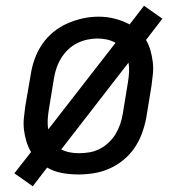

<svg xmlns="http://www.w3.org/2000/svg" viewBox="-20 -599 640 668"><path d="M94 49 30 4 88 -70Q78 -87 72 -106.5Q66 -126 63.5 -146.5Q61 -167 63 -188Q65 -209 68 -230L87 -340Q91 -367 100.5 -393.5Q110 -420 126 -444Q142 -468 165 -487Q188 -506 214.5 -517.5Q241 -529 268 -535Q295 -541 323 -541Q352 -541 379.5 -534Q407 -527 431 -514L481 -579L545 -534L488 -460Q498 -443 503.5 -423.5Q509 -404 511.5 -383.5Q514 -363 512 -342Q510 -321 507 -300L489 -190Q484 -163 474.5 -136.5Q465 -110 449 -86Q433 -62 410 -43Q387 -24 361 -12.5Q335 -1 307.5 3.5Q280 8 253 8Q224 8 196 3Q168 -2 144 -16ZM148 -149 382 -450Q368 -458 352 -461.5Q336 -465 319 -465Q301 -465 283 -461Q265 -457 248 -448.5Q231 -440 217 -426.5Q203 -413 193 -397Q183 -381 177 -363.5Q171 -346 168 -328L150 -218Q147 -200 146 -182.5Q145 -165 148 -149ZM254 -66Q273 -66 291 -69Q309 -72 326 -80.5Q343 -89 357.5 -102.5Q372 -116 382 -132.5Q392 -149 398 -166.5Q404 -184 407 -202L425 -312Q428 -330 429 -347.5Q430 -365 427 -381L193 -79Q207 -72 222.5 -69Q238 -66 254 -66Z"/></svg>

Font: Iosevka Curly Slab Extended
Style: Italic
Weight: 400
Width: 7
Italic angle: -9°
Monospace: yes
Designer: Belleve Invis
Foundry: Belleve Invis
Version: Version 11.1.0; ttfautohint (v1.8.3)